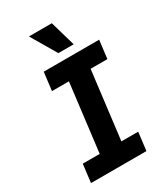

<svg xmlns="http://www.w3.org/2000/svg" viewBox="-222 -1020 977 1119"><g transform="rotate(-30 266.5 -460.5)"><path d="M49 0 64 -122H178L234 -578H120L135 -700H508L493 -578H380L324 -122H437L422 0ZM263 -751 163 -921H317L366 -751Z"/></g></svg>

Font: Inclusive Sans
Style: Bold Italic
Weight: 700
Italic angle: -7°
Designer: Olivia King
Foundry: Olivia King
Version: Version 2.004